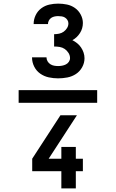

<svg xmlns="http://www.w3.org/2000/svg" viewBox="-20 -873 640 1061"><path d="M301 -440Q275 -440 249.5 -445.5Q224 -451 202.5 -466Q181 -481 169 -505Q157 -529 157 -555Q157 -555 157 -555Q157 -555 157 -556H237Q237 -556 237 -555.5Q237 -555 237 -555Q237 -544 243 -534Q249 -524 258.5 -518Q268 -512 279 -510Q290 -508 301 -508Q312 -508 323 -510Q334 -512 344 -517Q354 -522 360.5 -531.5Q367 -541 367 -552Q367 -567 358.5 -580.5Q350 -594 337.5 -602.5Q325 -611 310 -613.5Q295 -616 279 -616V-684Q293 -684 307 -687Q321 -690 332 -698Q343 -706 350.5 -718Q358 -730 358 -744Q358 -754 352.5 -762.5Q347 -771 339 -776Q331 -781 321 -782.5Q311 -784 301 -784Q292 -784 282 -782Q272 -780 263.5 -774.5Q255 -769 250 -759.5Q245 -750 245 -740Q245 -740 245 -740Q245 -740 245 -740H166Q166 -740 166 -740.5Q166 -741 166 -742Q166 -766 177 -789Q188 -812 208 -827Q228 -842 252.5 -847.5Q277 -853 301 -853Q326 -853 350 -848Q374 -843 394 -829Q414 -815 426 -792.5Q438 -770 438 -746Q438 -731 434 -717Q430 -703 422 -690.5Q414 -678 403.5 -668Q393 -658 380 -651Q394 -644 406.5 -634Q419 -624 428 -610.5Q437 -597 442 -582Q447 -567 447 -551Q447 -525 434 -501.5Q421 -478 399.5 -464Q378 -450 352.5 -445Q327 -440 301 -440ZM83 -305V-375H517V-305ZM319 168V73H158V4L314 -236H405L381 -199L249 4H319V-61H399V4H438V73H399V168Z"/></svg>

Font: Iosevka Custom SmBdEx
Style: Regular
Weight: 600
Width: 7
Monospace: yes
Designer: Belleve Invis
Foundry: Belleve Invis
Version: Version 11.2.4; ttfautohint (v1.8.4)